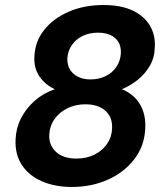

<svg xmlns="http://www.w3.org/2000/svg" viewBox="-20 -732 657 764"><path d="M266 12Q199 12 147 -10.5Q95 -33 67 -75.5Q39 -118 42 -178Q44 -223 64 -262Q84 -301 118 -331Q152 -361 198 -377Q158 -396 136 -429.5Q114 -463 117 -507Q119 -566 155 -612Q191 -658 252.5 -685Q314 -712 392 -712Q462 -712 508 -690Q554 -668 576.5 -630Q599 -592 596 -544Q595 -502 575.5 -469Q556 -436 526.5 -413Q497 -390 465 -377Q514 -357 537.5 -316Q561 -275 558 -221Q555 -151 514.5 -98.5Q474 -46 409 -17Q344 12 266 12ZM284 -101Q324 -101 355.5 -116.5Q387 -132 406 -159.5Q425 -187 426 -221Q428 -266 399 -291.5Q370 -317 320 -317Q281 -317 249 -301.5Q217 -286 197.5 -259Q178 -232 176 -196Q174 -155 202.5 -128Q231 -101 284 -101ZM341 -416Q372 -416 399 -428.5Q426 -441 442.5 -465Q459 -489 461 -520Q462 -548 450.5 -566Q439 -584 418.5 -593Q398 -602 370 -602Q337 -602 310 -589.5Q283 -577 266.5 -553.5Q250 -530 248 -500Q247 -461 272.5 -438.5Q298 -416 341 -416Z"/></svg>

Font: DM Sans 28pt
Style: Bold Italic
Weight: 700
Italic angle: -10°
Version: Version 4.004;gftools[0.9.30]